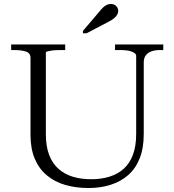

<svg xmlns="http://www.w3.org/2000/svg" viewBox="-20 -933 875 963"><path d="M210 -260Q210 -199 226.5 -156Q243 -113 273.5 -86Q304 -59 345.5 -46.5Q387 -34 438 -34Q488 -34 529.5 -47Q571 -60 601 -87Q631 -114 647 -157.5Q663 -201 663 -261V-652Q663 -660 656.5 -665.5Q650 -671 638.5 -675Q627 -679 612.5 -680.5Q598 -682 581 -682H557V-710H799V-682H781Q759 -682 741 -676Q723 -670 712 -656.5Q701 -643 701 -620V-261Q701 -190 680.5 -138.5Q660 -87 622.5 -54.5Q585 -22 534.5 -6Q484 10 424 10Q360 10 307 -5.5Q254 -21 215 -53.5Q176 -86 154.5 -136.5Q133 -187 133 -256V-642Q133 -667 110 -674.5Q87 -682 52 -682H36V-710H307V-682H291Q277 -682 262.5 -681.5Q248 -681 236.5 -679Q225 -677 217.5 -675Q210 -673 210 -670ZM476 -872 396 -778V-766H414L517 -820Q536 -829 548.5 -838.5Q561 -848 567 -858Q573 -868 573 -878Q573 -892 563 -902.5Q553 -913 536 -913Q525 -913 515.5 -908.5Q506 -904 496.5 -895Q487 -886 476 -872Z"/></svg>

Font: Roboto Serif 120pt Expanded Light
Style: Regular
Weight: 300
Width: 7
Designer: Greg Gazdowicz
Foundry: Commercial Type
Version: Version 1.008